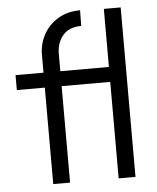

<svg xmlns="http://www.w3.org/2000/svg" viewBox="-52 -763 661 807"><g transform="rotate(-5 278.5 -359.0)"><path d="M140 0V-407H22V-470H140V-545Q140 -592 162 -631.5Q184 -671 223.5 -694.5Q263 -718 316 -718L315 -652Q264 -652 237.5 -621Q211 -590 211 -543V-470H416V-715H487V0H416V-407H211V0Z"/></g></svg>

Font: Outfit Light
Style: Regular
Weight: 300
Designer: Rodrigo Fuenzalida
Foundry: fragTYPE
Version: Version 1.100; ttfautohint (v1.8.4.7-5d5b)